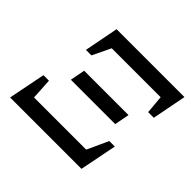

<svg xmlns="http://www.w3.org/2000/svg" viewBox="-156 -830 1010 1010"><g transform="rotate(45 349.0 -325.0)"><path d="M140 -459 177 -650H682L645 -459H603L594 -561H230L181 -459ZM195 -292 211 -375H541L525 -292ZM35 0 76 -207H117L124 -89H512L566 -207H607L566 0Z"/></g></svg>

Font: Piazzolla Medium
Style: Italic
Weight: 500
Italic angle: -11.3°
Designer: Juan Pablo del Peral
Foundry: Huerta Tipografica
Version: Version 1.330